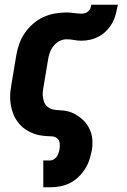

<svg xmlns="http://www.w3.org/2000/svg" viewBox="-20 -581 540 816"><path d="M164 215V101H193Q201 101 208.5 96.5Q216 92 221 85Q226 78 228.5 70Q231 62 233 54Q235 41 233.5 27.5Q232 14 222.5 6.5Q213 -1 199.5 -1.5Q186 -2 173 -3Q160 -4 147 -6.5Q134 -9 122.5 -13.5Q111 -18 100 -24Q89 -30 79.5 -37.5Q70 -45 62 -54.5Q54 -64 47.5 -74.5Q41 -85 36.5 -96.5Q32 -108 29 -120.5Q26 -133 24.5 -145.5Q23 -158 23 -171.5Q23 -185 25 -198Q27 -211 29 -225L49 -345Q53 -369 61.5 -393.5Q70 -418 84.5 -439.5Q99 -461 119.5 -479Q140 -497 163.5 -508Q187 -519 212.5 -523.5Q238 -528 262 -528Q279 -528 295 -525.5Q311 -523 328 -523Q335 -523 342.5 -525.5Q350 -528 356 -533.5Q362 -539 364.5 -546.5Q367 -554 368 -561H481Q477 -542 472.5 -523Q468 -504 458.5 -486Q449 -468 434.5 -452.5Q420 -437 402 -427Q384 -417 364.5 -412.5Q345 -408 326 -408Q310 -408 294.5 -411Q279 -414 262 -414Q247 -414 232 -406Q217 -398 207 -385Q197 -372 191.5 -356.5Q186 -341 184 -326L164 -206Q161 -191 161.5 -177Q162 -163 166.5 -150Q171 -137 181 -128Q191 -119 204.5 -116Q218 -113 232.5 -112.5Q247 -112 261 -109.5Q275 -107 287.5 -101.5Q300 -96 311 -88.5Q322 -81 332 -72Q342 -63 349.5 -52Q357 -41 362.5 -28.5Q368 -16 370.5 -2.5Q373 11 373 25.5Q373 40 371 54Q367 75 360.5 96Q354 117 342 136Q330 155 313.5 171Q297 187 277 197Q257 207 235.5 211Q214 215 193 215Z"/></svg>

Font: Iosevka SS04 Heavy Oblique
Style: Regular
Weight: 900
Italic angle: -9°
Monospace: yes
Designer: Belleve Invis
Foundry: Belleve Invis
Version: Version 19.0.0; ttfautohint (v1.8.4)